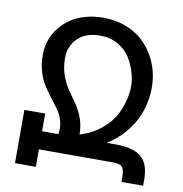

<svg xmlns="http://www.w3.org/2000/svg" viewBox="-80 -782 814 856"><g transform="rotate(10 327.5 -353.5)"><path d="M43.9 -241.2H138.2V-161.1H211.9Q216.3 -188.5 211.4 -212.2Q206.5 -235.8 195.3 -254.6Q184.1 -273.4 169.7 -292Q155.3 -310.5 139.9 -331.1Q124.5 -351.6 111.6 -374.3Q98.6 -397 90.3 -429Q82 -460.9 82 -498Q82 -529.8 91.6 -559.8Q101.1 -589.8 120.8 -616.5Q140.6 -643.1 168.5 -663.3Q196.3 -683.6 235.6 -695.3Q274.9 -707 320.8 -707Q375 -707 420.9 -689.7Q466.8 -672.4 498.8 -643.1Q530.8 -613.8 552.2 -574.2Q573.7 -534.7 581.5 -491Q589.4 -447.3 584.2 -400.4Q579.1 -353.5 561.3 -310.3Q543.5 -267.1 509.8 -227.5Q476.1 -188 430.2 -160.2H472.2Q550.3 -160.2 587.2 -130.1Q624 -100.1 624 -26.9V0H525.9V-18.1Q525.9 -57.1 514.9 -68.1Q503.9 -79.1 472.2 -79.1H138.2V0H43.9ZM182.1 -501Q182.1 -458.5 194.8 -422.9Q207.5 -387.2 225.6 -361.1Q243.7 -335 261.7 -309.3Q279.8 -283.7 292.5 -249.8Q305.2 -215.8 305.2 -175.8Q360.4 -192.4 401.4 -226.1Q442.4 -259.8 462.6 -300.5Q482.9 -341.3 491 -386.7Q499 -432.1 488.8 -474.4Q478.5 -516.6 458 -550.8Q437.5 -585 401.4 -605.5Q365.2 -626 320.8 -626Q253.9 -626 218 -589.8Q182.1 -553.7 182.1 -501Z"/></g></svg>

Font: LT Superior Med
Style: Regular
Weight: 500
Designer: Daniel Lyons
Foundry: LyonsType
Version: Version 1.000